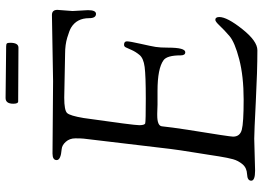

<svg xmlns="http://www.w3.org/2000/svg" viewBox="-144 -768 920 671"><g transform="rotate(-90 315.5 -432.0)"><path d="M485 -827 297 -828Q289 -828 289 -845Q289 -872 309 -872L489 -870Q497 -870 499.5 -867.5Q502 -865 502 -856Q502 -827 485 -827ZM167 -3 55 0Q20 0 20 -13.5Q20 -27 42.5 -28Q65 -29 77.5 -44Q90 -59 95 -77Q100 -95 105 -126Q110 -157 110.5 -161.5Q111 -166 119 -215Q127 -264 131 -296L167 -599Q168 -608 168 -628Q168 -648 156 -661.5Q144 -675 130 -676Q92 -679 92 -693.5Q92 -708 115 -708L368 -706L599 -710Q617 -710 617 -691L613 -638L616 -584Q616 -556 603 -556Q588 -556 588 -580Q588 -623 555 -643Q545 -649 520 -656.5Q495 -664 464 -664L310 -667Q266 -667 256.5 -657Q247 -647 239 -599Q214 -424 214 -405Q214 -386 220.5 -384Q227 -382 307 -382Q387 -382 417.5 -386Q448 -390 459.5 -404Q471 -418 477 -432Q483 -446 486 -452Q489 -458 495 -458Q507 -458 507 -448Q507 -438 498.5 -400.5Q490 -363 487.5 -347.5Q485 -332 485 -304Q485 -244 469 -244Q458 -244 458 -260Q458 -308 441 -320Q412 -341 334 -341H286L255 -342Q252 -342 249 -342Q211 -342 210 -325Q207 -295 198 -236Q174 -88 174 -77Q174 -53 198 -46.5Q222 -40 303.5 -40Q385 -40 444.5 -55.5Q504 -71 525.5 -89.5Q547 -108 561.5 -123.5Q576 -139 582 -139Q592 -139 592 -125Q592 -98 550 -45Q508 8 476 8Q404 8 296.5 2.5Q189 -3 167 -3Z"/></g></svg>

Font: Sorts Mill Goudy
Style: Italic
Weight: 400
Italic angle: -7.40001°
Version: Version 003.101